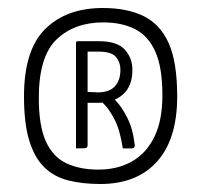

<svg xmlns="http://www.w3.org/2000/svg" viewBox="-20 -781 502 480"><path d="M231 -321Q186 -321 150.5 -330Q115 -339 90.5 -363Q66 -387 53 -430Q40 -473 40 -540Q40 -656 93 -708.5Q146 -761 237 -761Q298 -761 339.5 -740.5Q381 -720 402 -672.5Q423 -625 423 -540Q423 -433 372.5 -377Q322 -321 231 -321ZM170 -410V-674Q170 -674 170.5 -676Q171 -678 176 -678H185Q188 -678 193.5 -676Q199 -674 199 -674V-418Q199 -411 192 -410.5Q185 -410 170 -410ZM287 -410Q280 -456 267 -481Q254 -506 243.5 -517Q233 -528 233 -528Q233 -528 232 -530Q231 -532 234 -533L244 -538Q246 -538 252 -539.5Q258 -541 259 -540Q259 -540 271.5 -527Q284 -514 298 -487Q312 -460 317 -418Q317 -415 315.5 -412.5Q314 -410 307 -410Q305 -410 297.5 -410Q290 -410 287 -410ZM226 -357Q274 -357 310 -377.5Q346 -398 366 -439Q386 -480 386 -543Q386 -612 368.5 -651.5Q351 -691 318 -708Q285 -725 238 -725Q166 -725 121.5 -682.5Q77 -640 77 -536Q77 -467 94.5 -428Q112 -389 145.5 -373Q179 -357 226 -357ZM224 -550Q253 -550 267 -565Q281 -580 281 -606Q281 -626 269.5 -639Q258 -652 226 -652Q208 -652 199.5 -652Q191 -652 191 -652V-551Q191 -551 199.5 -551Q208 -551 216 -550.5Q224 -550 224 -550ZM181 -524Q174 -524 174.5 -526.5Q175 -529 175 -531V-671Q175 -674 175.5 -676Q176 -678 178 -678H227Q273 -678 292 -657Q311 -636 311 -606Q311 -566 287.5 -545Q264 -524 225 -524Z"/></svg>

Font: Yanone Kaffeesatz Light
Style: Regular
Weight: 300
Designer: Yanone (Cyrillic: Daniel Pouzeot, Huerta Tipografica, and Cyreal)
Foundry: Yanone
Version: Version 2.003